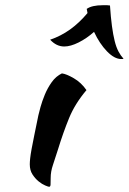

<svg xmlns="http://www.w3.org/2000/svg" viewBox="-20 -685 493 735"><path d="M94 -56Q94 -65 95.5 -79Q97 -93 101 -115Q105 -137 111.5 -168.5Q118 -200 127 -244Q129 -253 135 -275Q141 -297 151.5 -322.5Q162 -348 178 -370.5Q194 -393 217 -404Q234 -402 262.5 -385.5Q291 -369 311 -340Q267 -288 244.5 -233Q222 -178 202 -113Q191 -78 182.5 -53Q174 -28 174 -4Q174 14 173.5 22Q173 30 168 30Q165 30 153 25Q141 20 128 9.5Q115 -1 104.5 -17Q94 -33 94 -56ZM401 -664Q404 -619 408.5 -585.5Q413 -552 419 -528Q425 -504 433.5 -488Q442 -472 453 -460Q451 -459 444 -459Q418 -459 389.5 -488.5Q361 -518 340 -563Q312 -538 281 -522.5Q250 -507 226 -507Q196 -507 172 -533Q213 -547 248 -572Q283 -597 315 -635L312 -651Q332 -665 373 -665Q385 -665 390.5 -665Q396 -665 401 -664Z"/></svg>

Font: Sweet Mavka Script
Style: Regular
Weight: 500
Designer: Pablo Impallari/Anastassiya Vishnevskaya
Foundry: Pablo Impallari/ Anastassiya Vishnevskaya
Version: Version 2.0/www.impallari.com/   behance.net/sweetcherry